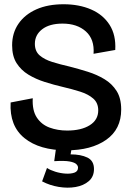

<svg xmlns="http://www.w3.org/2000/svg" viewBox="-20 -694 613 903"><path d="M293 13Q166 13 95 -44.5Q24 -102 30 -212L134 -232Q131 -175 153 -141.5Q175 -108 213 -94Q251 -80 296 -80Q362 -80 402 -105Q442 -130 442 -175Q442 -210 418.5 -230.5Q395 -251 357 -263Q319 -275 276 -285Q233 -295 190.5 -308.5Q148 -322 113.5 -343Q79 -364 58 -397Q37 -430 37 -481Q37 -539 67 -582.5Q97 -626 151 -650Q205 -674 279 -674Q352 -674 408.5 -649.5Q465 -625 495.5 -577Q526 -529 522 -459L420 -441Q425 -509 384 -546Q343 -583 274 -583Q213 -583 178.5 -556.5Q144 -530 144 -488Q144 -453 166.5 -433.5Q189 -414 226 -402.5Q263 -391 307 -381Q350 -370 393 -356.5Q436 -343 471.5 -321.5Q507 -300 528.5 -266Q550 -232 550 -179Q550 -86 479.5 -36.5Q409 13 293 13ZM178 159 201 96Q216 106 240 113.5Q264 121 288.5 122.5Q313 124 330 118Q347 112 347 94Q347 86 339 78Q331 70 307.5 65.5Q284 61 235 64L245 -8H319L312 32Q360 32 391 47Q422 62 422 101Q422 137 397.5 158Q373 179 335.5 185.5Q298 192 256 185Q214 178 178 159Z"/></svg>

Font: Bricolage Grotesque 48pt Medium
Style: Regular
Weight: 500
Designer: Mathieu Triay
Foundry: Atelier Triay
Version: Version 1.000; ttfautohint (v1.8.4.7-5d5b);gftools[0.9.32]